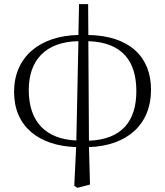

<svg xmlns="http://www.w3.org/2000/svg" viewBox="-20 -695 798 928"><path d="M349 -16C205 -22 119 -103 119 -260C119 -403 199 -493 359 -496ZM339 203 354 213 415 197 410 16C593 10 710 -92 710 -261C710 -420 607 -522 407 -526L406 -675H362L359 -526C170 -522 48 -418 48 -251C48 -84 167 10 348 16ZM407 -496C575 -490 639 -396 639 -254C639 -112 571 -21 410 -15Z"/></svg>

Font: Noto Serif KR Light
Style: Regular
Weight: 300
Designer: Ryoko NISHIZUKA 西塚涼子 (kana & ideographs); Frank Grießhammer (Latin, Greek & Cyrillic); Wenlong ZHANG 张文龙 (bopomofo); San
Foundry: Adobe
Version: Version 2.001;hotconv 1.1.0;makeotfexe 2.6.0